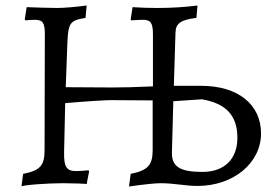

<svg xmlns="http://www.w3.org/2000/svg" viewBox="-20 -666 997 698"><path d="M712 -354H612L618 -548C619 -581 637 -594 694 -601L698 -646C652 -640 602 -637 552 -637C522 -637 492 -638 462 -640L455 -596L457 -592C476 -593 491 -594 499 -594C528 -594 536 -583 536 -540V-352C474 -349 424 -348 387 -348L219 -349L225 -511C228 -583 235 -592 291 -601L295 -646C259 -641 213 -637 188 -637C160 -637 108 -639 77 -640L70 -596L72 -592C82 -593 98 -594 106 -594C136 -594 143 -583 143 -540L142 -120C142 -64 126 -46 64 -34L58 12C60 7 149 0 210 0C240 0 295 2 295 3L304 -43L302 -47C291 -46 272 -44 257 -44C222 -44 212 -59 213 -112L217 -291C284 -297 363 -302 383 -302C411 -302 480 -301 535 -301V-120C535 -66 517 -46 455 -34L449 12C505 4 546 0 563 0C614 0 654 10 698 10C828 10 929 -73 929 -181C929 -287 844 -354 712 -354ZM716 -41C635 -41 604 -60 605 -111L610 -298L714 -305C802 -290 843 -246 843 -165C843 -87 795 -41 716 -41Z"/></svg>

Font: Alegreya SC
Style: Regular
Weight: 400
Designer: Juan Pablo del Peral
Foundry: Huerta Tipografica
Version: Version 2.007;PS 002.007;hotconv 1.0.88;makeotf.lib2.5.64775